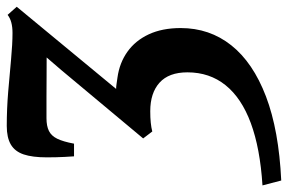

<svg xmlns="http://www.w3.org/2000/svg" viewBox="-192 -447 852 568"><g transform="rotate(-90 234.0 -163.0)"><path d="M-16 243 -30.5 187.5Q79.5 180.5 153.8 153Q228 125.5 266 78.2Q304 31 304 -34.5Q304 -89.5 273.5 -117Q243 -144.5 189 -144.5Q170 -144.5 155.2 -143Q140.5 -141.5 129 -138.5L108.5 -165.5L311 -408L348 -451Q319.5 -451 290.2 -451.2Q261 -451.5 231 -451.5Q201 -451.5 168.5 -451.5Q145 -451.5 130.5 -444.2Q116 -437 107.5 -419.5Q99 -402 93 -370H55.5Q54.5 -384.5 53.8 -397.8Q53 -411 52.8 -423.8Q52.5 -436.5 52.5 -451Q52.5 -493 61.2 -519Q70 -545 90.5 -557Q111 -569 145.5 -569Q195 -569 246.2 -564.8Q297.5 -560.5 343 -556.2Q388.5 -552 420.5 -552Q438 -552 451.2 -555.5Q464.5 -559 474 -566.5L498 -539.5L255 -245.5Q261.5 -245.5 269.8 -244.2Q278 -243 288.5 -241.5Q332 -235.5 365 -212Q398 -188.5 416.5 -148.8Q435 -109 435 -54.5Q435 31 384 95.2Q333 159.5 232.8 197.8Q132.5 236 -16 243Z"/></g></svg>

Font: Merriweather
Style: Bold Italic
Weight: 700
Italic angle: -7.8°
Version: Version 2.101